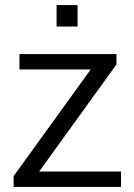

<svg xmlns="http://www.w3.org/2000/svg" viewBox="-20 -740 532 760"><path d="M34 0V-43L339 -465H57V-526H441V-485L135 -61H459V0ZM204 -635V-720H287V-635Z"/></svg>

Font: Archivo SemiBold Light
Style: Regular
Weight: 300
Version: Version 2.001